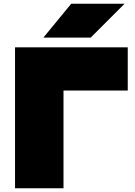

<svg xmlns="http://www.w3.org/2000/svg" viewBox="-20 -1002 721 1022"><path d="M660 -750V-520H202L318 -636V0H60V-750ZM359 -982H643L463 -802H211Z"/></svg>

Font: Unbounded Black
Style: Regular
Weight: 900
Designer: Luke Prowse, Jean-Baptiste Morizot, Fátima Lázaro, Florian Runge
Foundry: NaN
Version: Version 1.701;gftools[0.9.28.dev5+ged2979d]